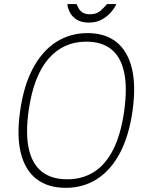

<svg xmlns="http://www.w3.org/2000/svg" viewBox="-20 -892 704 922"><path d="M295.5 10Q210.5 10 155.8 -32Q101 -74 80.2 -156Q59.5 -238 76.5 -358Q93.5 -480 138 -563.5Q182.5 -647 249.2 -690Q316 -733 400.5 -733Q484.5 -733 538.5 -690.5Q592.5 -648 613 -564.8Q633.5 -481.5 616.5 -360Q599.5 -239.5 555.8 -157Q512 -74.5 445.8 -32.2Q379.5 10 295.5 10ZM302.5 -31Q376.5 -31 432.5 -67Q488.5 -103 524.8 -176Q561 -249 576.5 -360Q592 -471.5 576 -545.2Q560 -619 514.2 -655.5Q468.5 -692 394.5 -692Q283.5 -692 212.2 -609.2Q141 -526.5 117.5 -360Q102 -249.5 118.5 -176.5Q135 -103.5 181.5 -67.2Q228 -31 302.5 -31ZM406.5 -783.5Q371 -783.5 348.8 -797.5Q326.5 -811.5 315.8 -832Q305 -852.5 303.5 -872.5H347.5Q350.5 -865.5 356.5 -853.8Q362.5 -842 375.5 -832.8Q388.5 -823.5 412.5 -823.5Q444 -823.5 463.5 -841Q483 -858.5 493.5 -872.5H538.5Q531.5 -855.5 514.2 -834.8Q497 -814 470 -798.8Q443 -783.5 406.5 -783.5Z"/></svg>

Font: Public Sans Thin
Style: Italic
Weight: 100
Italic angle: -8°
Designer: The Public Sans project authors (U.S. Web Design System). Libre Franklin designed by Pablo Impallari and Rodrigo Fuenzal
Version: Version 2.000